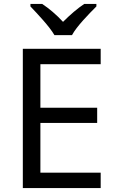

<svg xmlns="http://www.w3.org/2000/svg" viewBox="-20 -964 596 984"><path d="M259 -784H349C373 -829 436 -893 474 -931V-944H412C377 -921 339 -888 303 -852C270 -888 231 -921 196 -944H136V-931C172 -893 233 -829 259 -784ZM496 0V-79H187V-334H478V-412H187V-635H496V-714H97V0Z"/></svg>

Font: Noto Sans Arabic UI
Style: Regular
Weight: 400
Designer: Monotype Design Team, Nadine Chahine and Nizar Qandah
Foundry: Monotype Imaging Inc.
Version: Version 2.010